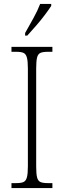

<svg xmlns="http://www.w3.org/2000/svg" viewBox="-20 -951 324 971"><path d="M38 0V-25H63Q87 -25 99 -30.5Q111 -36 116 -54Q121 -72 121 -109V-605Q121 -642 116 -660Q111 -678 99 -683.5Q87 -689 63 -689H38V-714H245V-689H221Q197 -689 184.5 -683.5Q172 -678 167.5 -660Q163 -642 163 -605V-109Q163 -72 167.5 -54Q172 -36 184.5 -30.5Q197 -25 221 -25H245V0ZM107 -784Q129 -823 149.5 -860Q170 -897 183 -931H239V-921Q228 -904 207.5 -876.5Q187 -849 162.5 -821Q138 -793 118 -771H107Z"/></svg>

Font: Noto Serif Tamil Condensed ExtraLight
Style: Italic
Weight: 200
Width: 3
Italic angle: -12°
Designer: Indian Type Foundry, Tom Grace, and the Monotype Design Team
Foundry: Monotype Imaging Inc.
Version: Version 2.003; ttfautohint (v1.8.4.7-5d5b)